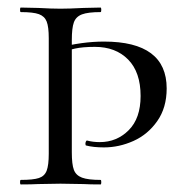

<svg xmlns="http://www.w3.org/2000/svg" viewBox="-20 -488 497 508"><path d="M255 -378Q421 -378 421 -254Q421 -203 396 -167.5Q371 -132 333 -115Q295 -98 255 -98Q227 -98 208 -103Q206 -103 206 -108Q206 -111 207.5 -114Q209 -117 211 -116Q226 -112 244 -112Q289 -112 320.5 -143.5Q352 -175 352 -234Q352 -297 319 -330.5Q286 -364 231 -364Q199 -364 178.5 -359.5Q158 -355 133 -345L132 -361Q197 -378 255 -378ZM246 0Q217 0 201 -1L140 -2L81 -1Q64 0 35 0Q33 0 33 -6Q33 -12 35 -12Q68 -12 83 -17Q98 -22 103.5 -36.5Q109 -51 109 -81V-387Q109 -417 103.5 -431Q98 -445 83 -450.5Q68 -456 35 -456Q33 -456 33 -462Q33 -468 35 -468L81 -467Q117 -465 140 -465Q163 -465 201 -467L246 -468Q248 -468 248 -462Q248 -456 246 -456Q213 -456 197 -450Q181 -444 175.5 -429Q170 -414 170 -382V-85Q170 -53 175.5 -38.5Q181 -24 197 -18Q213 -12 246 -12Q248 -12 248 -6Q248 0 246 0Z"/></svg>

Font: Cormorant SC
Style: Regular
Weight: 400
Designer: Christian Thalmann (Catharsis Fonts)
Foundry: Catharsis Fonts
Version: Version 4.000